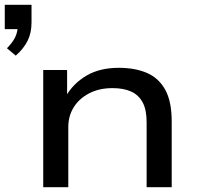

<svg xmlns="http://www.w3.org/2000/svg" viewBox="-64 -784 832 804"><path d="M2 -551 -35 -582Q-11 -606 -0.5 -628Q10 -650 11 -678L29 -662H-44V-764H68V-690Q68 -646 51.5 -613Q35 -580 2 -551ZM117 0V-491H217V-381H212Q243 -435 298.5 -467.5Q354 -500 433 -500Q502 -500 551.5 -478.5Q601 -457 628 -408Q655 -359 655 -276V0H550V-272Q550 -324 533.5 -355Q517 -386 485.5 -400.5Q454 -415 407 -415Q351 -415 309 -393Q267 -371 244.5 -334.5Q222 -298 222 -252V0Z"/></svg>

Font: Nunito Sans 10pt Expanded Medium
Style: Regular
Weight: 500
Width: 7
Designer: Vernon Adams
Foundry: Vernon Adams
Version: Version 3.101;gftools[0.9.27]